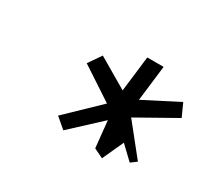

<svg xmlns="http://www.w3.org/2000/svg" viewBox="-76 -875 598 550"><g transform="rotate(30 223.0 -599.5)"><path d="M306 -442 338 -512 381 -471 400 -485 320 -585 446 -656 427 -698 314 -640 328 -757H274L260 -640L161 -698L132 -656L240 -585L136 -485L170 -456L266 -545L275 -457Z"/></g></svg>

Font: Bluebird
Style: LiObl
Weight: 300
Designer: Jasper
Foundry: Cannot Into Space Fonts
Version: Version 0.98